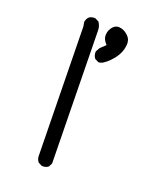

<svg xmlns="http://www.w3.org/2000/svg" viewBox="-146 -878 791 965"><g transform="rotate(20 250.0 -396.0)"><path d="M195.3 -2 175.8 -11.7Q166 -23.4 164.1 -39.1L152.3 -732.4L148.4 -753.9Q150.4 -769.5 160.2 -781.2Q173.8 -793 195.3 -791L214.8 -781.2Q228.5 -761.7 228.5 -738.3L240.2 -31.2L230.5 -11.7Q216.8 0 195.3 -2ZM284.2 -588.9 264.6 -598.6Q252 -614.3 253.9 -635.7L266.6 -658.2L293.9 -683.6Q270.5 -707 272.5 -733.4Q274.4 -759.8 292 -777.3Q309.6 -794.9 335 -788.1Q360.4 -781.2 377.9 -759.8Q395.5 -738.3 385.7 -698.2Q376 -658.2 340.8 -622.6Q305.7 -586.9 284.2 -588.9Z"/></g></svg>

Font: JasonHandwriting4
Style: Regular
Weight: 400
Version: Version 1.01.21